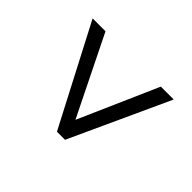

<svg xmlns="http://www.w3.org/2000/svg" viewBox="-115 -734 822 822"><g transform="rotate(-45 296.0 -322.5)"><path d="M70 -284V-333L521 -568V-490L162 -313L521 -155V-77Z"/></g></svg>

Font: loriya25
Style: Book
Weight: 400
Designer: Jelle Bosma - Monotype Design Team
Foundry: Monotype Imaging Inc.
Version: Version 2.003